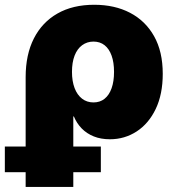

<svg xmlns="http://www.w3.org/2000/svg" viewBox="-58 -564 717 789"><path d="M47.4 204.1V-247.1Q47.4 -339.8 81.3 -406.2Q115.2 -472.7 178.2 -508.5Q241.2 -544.4 329.1 -544.4Q413.1 -544.4 476.3 -511.5Q539.6 -478.5 575.2 -415.3Q610.8 -352.1 610.8 -260.7Q610.8 -176.8 582 -116.5Q553.2 -56.2 503.7 -23.9Q454.1 8.3 393.6 8.3Q356.4 8.3 327.4 -3.4Q298.3 -15.1 277.8 -36.1Q257.3 -57.1 245.6 -85.4H243.2V204.1ZM326.2 -143.1Q353 -143.1 371.8 -158.2Q390.6 -173.3 400.6 -201.4Q410.6 -229.5 410.6 -268.6Q410.6 -307.6 400.6 -335.4Q390.6 -363.3 371.8 -378.2Q353 -393.1 326.2 -393.1Q299.8 -393.1 279.5 -378.2Q259.3 -363.3 248.5 -335.4Q237.8 -307.6 237.8 -268.6Q237.8 -230.5 248.5 -202.1Q259.3 -173.8 279.3 -158.4Q299.3 -143.1 326.2 -143.1ZM-38.1 143.6V38.1H356.4V143.6Z"/></svg>

Font: Inter 20pt Black
Style: Regular
Weight: 900
Version: Version 4.001;git-66647c0bb